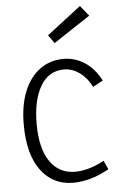

<svg xmlns="http://www.w3.org/2000/svg" viewBox="-57 -859 550 907"><g transform="rotate(-5 218.0 -405.5)"><path d="M254 9Q157 9 100.5 -67.5Q44 -144 44 -285Q44 -376 70.5 -441.5Q97 -507 145.5 -542.5Q194 -578 258 -578Q312 -578 358 -548Q404 -518 434 -460L386 -434Q365 -477 330 -502.5Q295 -528 256 -528Q183 -528 144 -461.5Q105 -395 105 -283Q105 -166 148 -104Q191 -42 267 -42Q297 -42 331.5 -51.5Q366 -61 405 -82L424 -40Q377 -14 334 -2.5Q291 9 254 9ZM223 -656 195 -695 357 -820 397 -771Z"/></g></svg>

Font: Yaldevi Light
Style: Regular
Weight: 300
Designer: Sol Matas, Rajitha Manaperi, Kosala Senevirathne
Foundry: Mooniak
Version: Version 1.100